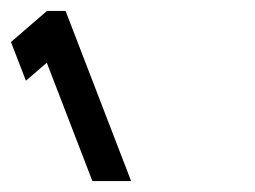

<svg xmlns="http://www.w3.org/2000/svg" viewBox="-307 -845 467 352"><path d="M-259.5 -697 -221.2 -730 -137.6 -513H-66.6L-186.8 -825H-220.8L-286.9 -768Z"/></svg>

Font: Hussar
Style: BdOpOblFour
Weight: 700
Foundry: Cannot Into Space Fonts
Version: Version 2.00